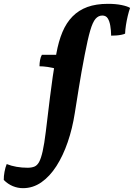

<svg xmlns="http://www.w3.org/2000/svg" viewBox="-170 -734 699 1002"><path d="M393.4 -714Q433.5 -714 463.9 -707.8Q494.3 -701.6 508.9 -692.7Q502.4 -675 496.7 -650.8Q490.9 -626.5 487.2 -602.3Q483.4 -578 482.9 -558.5Q476.3 -555 463.6 -552.5Q450.9 -549.9 436.6 -548.9Q422.3 -547.9 410.1 -547.9Q409.6 -576.1 405.5 -600Q401.5 -623.9 392.2 -638.4Q382.9 -652.9 363.9 -652.9Q343.6 -652.9 328.7 -635.9Q313.8 -618.9 300.9 -574.8Q288 -530.7 272.1 -448Q253.7 -352.8 241.8 -277.7Q229.8 -202.7 220.3 -143.6Q207.8 -63.1 183.4 7.8Q159 78.8 124.5 132.7Q89.9 186.7 46 217.3Q2.1 248 -50.3 248Q-77 248 -102.9 237.5Q-128.7 226.9 -150.3 205.2Q-150.8 185.6 -146.4 162.5Q-142.1 139.4 -135 122.2Q-111.4 131.8 -83.5 136.6Q-55.5 141.4 -26 141.4Q-5.4 141.4 9.2 135.6Q23.8 129.9 34.1 111.3Q44.3 92.6 52.7 55Q61.2 17.3 69 -46.5Q78.3 -121.6 90.6 -224.5Q103 -327.4 124 -454Q135.5 -518.4 155.9 -566.9Q176.3 -615.3 208.5 -648.1Q240.8 -680.9 286.1 -697.5Q331.5 -714 393.4 -714ZM48.6 -448H132.3L128.5 -373.8Q103.2 -381 79.1 -384.6Q55 -388.1 36.1 -388.1Q36.1 -404.3 39.1 -420.8Q42.1 -437.3 48.6 -448Z"/></svg>

Font: Vollkorn
Style: Italic
Weight: 400
Italic angle: -11°
Designer: Friedrich Althausen
Foundry: Friedrich Althausen
Version: Version 5.001